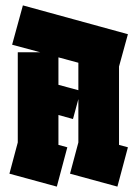

<svg xmlns="http://www.w3.org/2000/svg" viewBox="-20 -694 510 713"><path d="M191 -1 15 -49 46 -165V-500H129L25 -528L65 -674L455 -567L422 -447V-156L455 -147L416 -1L240 -49L271 -165V-326L251 -252L197 -267V-156L230 -147ZM197 -379 271 -359V-461L197 -481Z"/></svg>

Font: Blaka
Style: Regular
Weight: 400
Designer: Mohamed Gaber
Foundry: Kief Type Foundry
Version: Version 1.003; ttfautohint (v1.8.4.7-5d5b)